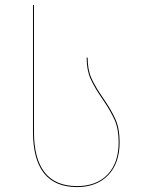

<svg xmlns="http://www.w3.org/2000/svg" viewBox="-20 -751 585 780"><path d="M114 -730 118 -731V-216Q118 5 293 5Q372 5 417 -42Q462 -89 462 -173Q462 -227 445.5 -264Q429 -301 396 -349Q364 -395 348 -430.5Q332 -466 332 -517H336Q336 -467 352 -432Q368 -397 400 -351Q433 -303 449.5 -265.5Q466 -228 466 -173Q466 -88 419.5 -39.5Q373 9 293 9Q114 9 114 -216Z"/></svg>

Font: FiraGO Four
Style: Regular
Weight: 100
Designer: bBox Type
Foundry: bBox Type GmbH
Version: Version 1.001